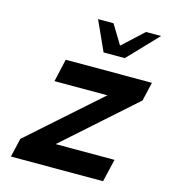

<svg xmlns="http://www.w3.org/2000/svg" viewBox="-112 -846 825 936"><g transform="rotate(15 300.5 -378.5)"><path d="M52 -95 407 -410H140L166 -525H601L579 -430L225 -115H522L495 0H30ZM442 -607H335L267 -757H345L404 -660L509 -757H585Z"/></g></svg>

Font: Miedinger
Style: Bold-Italic
Weight: 700
Italic angle: -13°
Version: Version 001.000